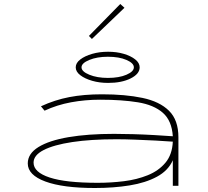

<svg xmlns="http://www.w3.org/2000/svg" viewBox="-20 -930 1040 961"><path d="M455 11Q295 11 207 -21.5Q119 -54 119 -112Q119 -161 172.5 -194Q226 -227 323 -243.5Q420 -260 551 -260Q594 -260 646.5 -258.5Q699 -257 751 -254Q803 -251 845 -248Q840 -326 795 -365.5Q750 -405 670 -418Q590 -431 481 -431Q406 -431 335.5 -418Q265 -405 203 -376L185 -398Q254 -430 327 -444Q400 -458 491 -458Q607 -458 693 -440Q779 -422 826 -375.5Q873 -329 873 -243V0H845V-128Q822 -76 765.5 -45.5Q709 -15 629 -2Q549 11 455 11ZM148 -116Q148 -68 228.5 -41.5Q309 -15 469 -15Q535 -15 600 -23Q665 -31 719.5 -53Q774 -75 808 -115.5Q842 -156 845 -221Q808 -224 758 -226.5Q708 -229 656.5 -231Q605 -233 563 -233Q435 -233 342 -219Q249 -205 198.5 -179Q148 -153 148 -116ZM521 -515Q478 -515 441.5 -525.5Q405 -536 382 -553.5Q359 -571 359 -593Q359 -615 382 -632.5Q405 -650 441.5 -660.5Q478 -671 521 -671Q564 -671 599.5 -660.5Q635 -650 657 -632.5Q679 -615 679 -593Q679 -560 634 -537.5Q589 -515 521 -515ZM520 -540Q576 -540 613 -556Q650 -572 650 -593Q650 -614 613 -630Q576 -646 520 -646Q466 -646 427 -630Q388 -614 388 -593Q388 -572 427 -556Q466 -540 520 -540ZM440 -735 425 -750 582 -910 603 -891Z"/></svg>

Font: Inconsolata UltraExpanded ExtraLight
Style: Regular
Weight: 200
Width: 9
Monospace: yes
Designer: Raph Levien, Cyreal, Brenton Simpson
Foundry: Raph Levien, Cyreal, Google
Version: Version 3.001; ttfautohint (v1.8.2.53-6de2)